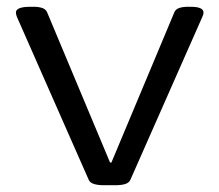

<svg xmlns="http://www.w3.org/2000/svg" viewBox="-20 -545 646 567"><path d="M286 2Q270 2 258 -1.5Q246 -5 242 -14L30 -495Q29 -497 28 -501Q27 -505 27 -508Q27 -525 70 -525H79Q94 -525 104.5 -521.5Q115 -518 119 -509L305 -65H309L495 -509Q499 -518 509.5 -521.5Q520 -525 536 -525H543Q581 -525 581 -508Q581 -502 577 -494L365 -14Q361 -5 349.5 -1.5Q338 2 321 2Z"/></svg>

Font: Asap Expanded
Style: Regular
Weight: 400
Width: 7
Designer: Pablo Cosgaya
Foundry: Omnibus-Type
Version: Version 3.001; ttfautohint (v1.8.4.7-5d5b)